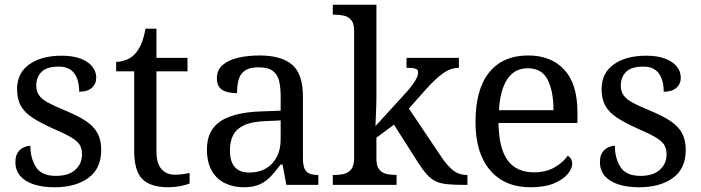

<svg xmlns="http://www.w3.org/2000/svg" viewBox="-20 -780 2957 810"><path d="M210 10Q160 10 123 -2Q86 -14 65.5 -37.5Q45 -61 45 -96Q45 -123 56 -138Q67 -153 81.5 -159Q96 -165 108 -165Q108 -113 131.5 -75.5Q155 -38 216 -38Q269 -38 297.5 -63.5Q326 -89 326 -129Q326 -154 315.5 -170Q305 -186 278.5 -201.5Q252 -217 203 -238Q152 -261 118.5 -282.5Q85 -304 68.5 -332.5Q52 -361 52 -404Q52 -472 103.5 -508.5Q155 -545 240 -545Q288 -545 320.5 -532.5Q353 -520 369.5 -499Q386 -478 386 -453Q386 -426 367.5 -409.5Q349 -393 314 -393Q314 -443 293 -471Q272 -499 228 -499Q177 -499 155 -476.5Q133 -454 133 -419Q133 -394 145.5 -377Q158 -360 185.5 -345.5Q213 -331 257 -313Q310 -291 343 -269Q376 -247 391.5 -218Q407 -189 407 -147Q407 -69 353 -29.5Q299 10 210 10Z M691 10Q615 10 580.5 -24.5Q546 -59 546 -145V-479H470V-519Q488 -519 510 -526.5Q532 -534 548 -551Q565 -569 576 -595Q587 -621 594 -659H640V-536H771V-479H640V-142Q640 -91 661 -67Q682 -43 716 -43Q734 -43 749 -45Q764 -47 780 -50V-6Q767 0 741 5Q715 10 691 10Z M1008 10Q964 10 928.5 -7.5Q893 -25 873 -60.5Q853 -96 853 -150Q853 -230 909.5 -268Q966 -306 1081 -310L1164 -313V-373Q1164 -409 1158 -436.5Q1152 -464 1132 -480Q1112 -496 1071 -496Q1033 -496 1013 -482Q993 -468 986.5 -443.5Q980 -419 980 -387Q938 -387 916.5 -401.5Q895 -416 895 -450Q895 -485 919.5 -506Q944 -527 985 -536.5Q1026 -546 1075 -546Q1167 -546 1212.5 -507Q1258 -468 1258 -373V-114Q1258 -86 1264 -70.5Q1270 -55 1284 -48.5Q1298 -42 1320 -42H1323V0H1188L1172 -86H1164Q1143 -58 1123 -36.5Q1103 -15 1076.5 -2.5Q1050 10 1008 10ZM1031 -52Q1072 -52 1101.5 -69Q1131 -86 1147.5 -117.5Q1164 -149 1164 -191V-272L1100 -269Q1043 -267 1010.5 -252Q978 -237 964 -210.5Q950 -184 950 -145Q950 -114 959 -93.5Q968 -73 986 -62.5Q1004 -52 1031 -52Z M1384 0V-42H1392Q1415 -42 1433.5 -47Q1452 -52 1463 -67.5Q1474 -83 1474 -114V-650Q1474 -680 1462.5 -694.5Q1451 -709 1432.5 -713.5Q1414 -718 1392 -718H1384V-760H1568V-374Q1568 -361 1567.5 -340Q1567 -319 1566 -298Q1565 -277 1564.5 -262.5Q1564 -248 1564 -248L1689 -385Q1711 -409 1722.5 -425.5Q1734 -442 1739 -453.5Q1744 -465 1744 -474Q1744 -487 1732 -490.5Q1720 -494 1695 -494V-536H1916V-494Q1899 -494 1882 -488Q1865 -482 1848 -470Q1831 -458 1813 -440.5Q1795 -423 1775 -401L1705 -322L1838 -124Q1864 -84 1889.5 -63Q1915 -42 1949 -42H1952V0H1938Q1895 0 1866 -3Q1837 -6 1817.5 -15.5Q1798 -25 1780.5 -44.5Q1763 -64 1742 -97L1642 -254L1568 -199V-109Q1568 -80 1579.5 -65.5Q1591 -51 1609.5 -46.5Q1628 -42 1650 -42H1653V0Z M2218 10Q2109 10 2047.5 -62Q1986 -134 1986 -264Q1986 -404 2044 -475Q2102 -546 2208 -546Q2305 -546 2360.5 -486Q2416 -426 2416 -307V-261H2083Q2085 -152 2122.5 -102.5Q2160 -53 2232 -53Q2284 -53 2320.5 -74.5Q2357 -96 2375 -123Q2382 -120 2388 -111Q2394 -102 2394 -89Q2394 -69 2375 -46Q2356 -23 2317 -6.5Q2278 10 2218 10ZM2315 -315Q2315 -395 2290.5 -443.5Q2266 -492 2206 -492Q2151 -492 2120.5 -446.5Q2090 -401 2085 -315Z M2676 10Q2626 10 2589 -2Q2552 -14 2531.5 -37.5Q2511 -61 2511 -96Q2511 -123 2522 -138Q2533 -153 2547.5 -159Q2562 -165 2574 -165Q2574 -113 2597.5 -75.5Q2621 -38 2682 -38Q2735 -38 2763.5 -63.5Q2792 -89 2792 -129Q2792 -154 2781.5 -170Q2771 -186 2744.5 -201.5Q2718 -217 2669 -238Q2618 -261 2584.5 -282.5Q2551 -304 2534.5 -332.5Q2518 -361 2518 -404Q2518 -472 2569.5 -508.5Q2621 -545 2706 -545Q2754 -545 2786.5 -532.5Q2819 -520 2835.5 -499Q2852 -478 2852 -453Q2852 -426 2833.5 -409.5Q2815 -393 2780 -393Q2780 -443 2759 -471Q2738 -499 2694 -499Q2643 -499 2621 -476.5Q2599 -454 2599 -419Q2599 -394 2611.5 -377Q2624 -360 2651.5 -345.5Q2679 -331 2723 -313Q2776 -291 2809 -269Q2842 -247 2857.5 -218Q2873 -189 2873 -147Q2873 -69 2819 -29.5Q2765 10 2676 10Z"/></svg>

Font: Noto Serif Tamil
Style: Regular
Weight: 400
Designer: Indian Type Foundry, Tom Grace, and the Monotype Design Team
Foundry: Monotype Imaging Inc.
Version: Version 2.003